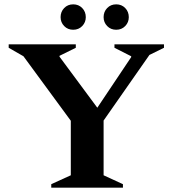

<svg xmlns="http://www.w3.org/2000/svg" viewBox="-20 -864 794 884"><path d="M216 0V-16L306 -57V-308L88 -605L20 -644V-660H329V-644L254 -607V-603L428 -368L584 -601V-605L507 -644V-660H735V-644L668 -611L457 -309V-57L546 -16V0ZM317 -727Q292 -727 275.5 -744Q259 -761 259 -785Q259 -810 275.5 -827Q292 -844 317 -844Q342 -844 358.5 -827Q375 -810 375 -785Q375 -761 358.5 -744Q342 -727 317 -727ZM515 -727Q490 -727 473.5 -744Q457 -761 457 -785Q457 -810 473.5 -827Q490 -844 515 -844Q540 -844 556.5 -827Q573 -810 573 -785Q573 -761 556.5 -744Q540 -727 515 -727Z"/></svg>

Font: Spectral
Style: Bold
Weight: 700
Designer: Jean-Baptiste Levee
Foundry: Production Type
Version: Version 2.001